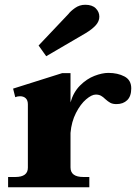

<svg xmlns="http://www.w3.org/2000/svg" viewBox="-20 -786 578 806"><path d="M174 -550 142 -595 267 -727Q276 -739 295 -752.5Q314 -766 338 -766Q367 -766 382 -751Q397 -736 397 -716Q397 -697 382.5 -680.5Q368 -664 340 -647ZM531 -415Q531 -382 514 -365.5Q497 -349 469 -349Q453 -349 443 -354.5Q433 -360 422 -370Q413 -379 404 -384Q395 -389 382 -389Q365 -389 341.5 -369Q318 -349 299 -312Q280 -275 276 -228V-83Q276 -43 330 -43H355V0H14V-43H44Q97 -43 97 -82V-348Q97 -365 88 -373.5Q79 -382 64 -382Q53 -382 44 -378L35 -414L241 -479H276V-356Q288 -399 316 -427Q344 -455 376.5 -467.5Q409 -480 435 -480Q474 -480 502.5 -465Q531 -450 531 -415Z"/></svg>

Font: Taviraj Bold
Style: Regular
Weight: 700
Designer: Katatrad Team
Foundry: CadsonDemak
Version: Version 1.030